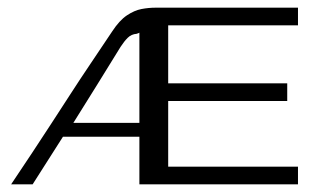

<svg xmlns="http://www.w3.org/2000/svg" viewBox="-20 -480 817 500"><path d="M9 0Q38 -43 64 -82.5Q90 -122 114.5 -159.5Q139 -197 163.5 -235Q188 -273 215 -313Q242 -353 272 -398Q291 -427 310.5 -440Q330 -453 348.5 -456.5Q367 -460 385 -460H756Q756 -448 756 -437Q756 -426 756 -414H418V-263H728V-217Q650 -217 573 -217Q496 -217 418 -217V-46H756V0Q653 0 550 0Q447 0 343 0V-124H144Q124 -93 104.5 -62Q85 -31 65 0ZM171 -160Q214 -160 257.5 -160Q301 -160 343 -160Q343 -220 343 -278Q343 -336 343 -395Q342 -394 340 -393.5Q338 -393 336 -392Q322 -391 312.5 -381.5Q303 -372 294 -358Q263 -308 232.5 -258.5Q202 -209 171 -160Z"/></svg>

Font: Genos
Style: Regular
Weight: 400
Designer: Robert E. Leuschke
Foundry: Robert E. Leuschke
Version: Version 1.010